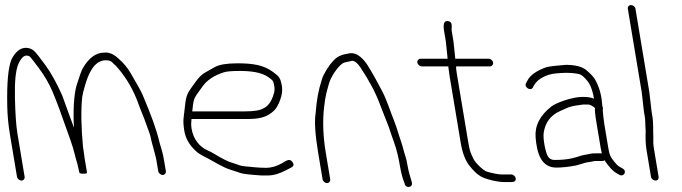

<svg xmlns="http://www.w3.org/2000/svg" viewBox="-20 -714 2681 755"><path d="M632.2 -41 624.3 -88C619.2 -119.1 610.8 -138.2 604.9 -163C595.8 -202.6 574.3 -262.3 540.3 -342.2C535.1 -354.4 519.5 -382.6 493.4 -427C480.8 -448.3 465.2 -467 446.6 -483C427.2 -501.4 408.2 -509.4 389.6 -507C357.3 -507 329.3 -486.5 305.4 -445.5C300.6 -437.1 292.5 -414.6 281 -378C270.6 -339.2 267.2 -283.8 270.7 -212C264.1 -227.9 231 -322.5 224.5 -339C203.4 -386.6 181.5 -426 158.9 -457.2C136.4 -488.4 121.2 -507.5 113.3 -514.5C105.5 -521.5 95.2 -525.3 82.4 -526C59.5 -526 40.4 -510.7 25.1 -480C12.2 -449.1 6.7 -388.3 8.5 -297.5C9.2 -261.2 12.5 -225 18.5 -189L46.8 -19C48.2 -11.1 56.4 -4 64.3 -4C72.3 -4 78.2 -11.1 76.8 -19L48.5 -189C43.3 -220.3 40 -267.7 38.7 -331.1C37.4 -394.5 41.8 -438 52 -461.5C62.2 -485 73.5 -496.3 86 -495.5C91 -495.2 95.1 -493.5 98.3 -490.5C101.5 -487.5 113.6 -471.9 134.6 -443.7C155.6 -415.5 173 -385.3 186.8 -353.1C200.7 -320.9 224 -257.9 256.7 -164C264.4 -142 269.9 -123.8 273.3 -109.3C278.4 -87.4 285.6 -68.2 288.7 -50C290.2 -44.7 291.4 -39.7 292.2 -35C292.6 -32.3 297.8 -31 307.8 -31C317.8 -31 322.6 -32.3 322.2 -35L322 -36H321C321.6 -36.7 321.8 -37.3 321.7 -38L312.7 -92C311.5 -99.3 310.2 -109 308.8 -121L306.5 -135C299 -214.3 297.9 -280 303.2 -332C304.1 -340.7 307.8 -356.1 314.4 -378.3C326 -417.5 347.6 -477 395.6 -477C410.6 -477 417.4 -474.2 428.1 -462C433.4 -458 438.6 -452.7 443.7 -446C478.7 -405.7 506 -357.7 525.7 -302C535.4 -274.7 544.1 -257.8 554.7 -226.5C564.8 -196.6 570.6 -188.2 575.2 -161L591 -102C592.6 -96.7 593.7 -92 594.3 -88L602.2 -41C603.5 -33.1 611.7 -26 619.7 -26C627.6 -26 633.5 -33.1 632.2 -41Z M736 -276C738.2 -294 739 -310.8 744.4 -325.8C746.9 -333 757.2 -348.4 775 -372C793 -398.4 821.8 -417.8 861.4 -430C872.2 -433.3 892.9 -435 923.6 -435C962.5 -435 1009.2 -430.6 1036.8 -409.5C1053.8 -396.5 1054.8 -397.7 1058.7 -374C1060.4 -364 1059.7 -354.3 1056.5 -345C1048.1 -315.5 1034.6 -296.5 1016 -288C1003.4 -280 978.7 -276 942 -276ZM733 -246H947C998.2 -246 1028 -250.8 1058.3 -279.7C1074.3 -295 1094.1 -341.8 1088.8 -373.7C1083.2 -407.2 1078.7 -412.1 1054.3 -430.5C1017.1 -458.5 974.5 -465 913.5 -465C871.6 -465 841.9 -460 824.4 -450.1C811.4 -442.7 798.5 -435.4 785.7 -428.2C762.6 -415.3 744.3 -385.2 730.5 -366C714.5 -343.7 710.3 -329.4 706.8 -291.5C703.1 -252.3 697.4 -243.6 704.9 -199C709.6 -170.4 724.2 -144.5 748.6 -121.5C767.9 -103.2 790.3 -96.2 811.1 -83.5C827.6 -73.4 842.9 -66.4 860.1 -57.1C875.8 -48.6 907.8 -40.4 925 -33.8C934 -30.3 961.7 -27.1 1008 -24H1033C1055.7 -24 1080.4 -31.3 1107.3 -46L1126.7 -56C1135.4 -60.8 1136.6 -67.6 1130.3 -76.5C1119.6 -91.4 1108.8 -84.5 1089 -72C1067 -60 1046.3 -54 1026.8 -54C996.3 -54 966.5 -57.9 943 -60C920.7 -62 919.9 -66.1 892.8 -73.9C876.7 -78.5 853.1 -90.3 821.8 -109.5C813.6 -114.5 805.6 -118.7 797.7 -122C763.6 -136.4 740 -168.2 733.4 -207.5C730.3 -226.7 732.6 -233.5 733 -246Z M1278.5 -9 1260.8 -115C1250.2 -179.2 1248.1 -238.9 1254.6 -294.1C1260.5 -343.9 1264.8 -352.8 1273.8 -385.9C1280.8 -411.5 1307.5 -451.7 1327.6 -465C1335.8 -470.5 1352.4 -470.9 1363.9 -475C1374.6 -475 1385.7 -466.3 1397.2 -449C1431.6 -397.4 1457.1 -349.3 1473.6 -304.7C1480.1 -287.2 1487.7 -267.7 1496.4 -246.2C1516.4 -196.5 1510.5 -206.7 1530 -153C1539.2 -127.6 1547.1 -95.6 1553.5 -57C1557.6 -32.3 1563.6 -10.7 1571.3 8C1574.7 28.3 1605.9 24.8 1599.2 2C1593.9 -15.8 1586.2 -40.7 1582.3 -64.2C1579.9 -78.9 1577.3 -90.1 1574.7 -97.7C1567.3 -119.4 1564.9 -135.4 1556.2 -160.2C1546 -189 1540.6 -212 1529.7 -239C1514.6 -276.4 1501 -321.1 1482.8 -355.5C1464.2 -390.5 1446.5 -424.4 1421.9 -463C1399.3 -494.3 1377 -508 1355 -504.4C1328.8 -500 1310.2 -495.7 1292.9 -477.4C1281.9 -465.8 1274.9 -457 1271.9 -451C1268 -446.3 1264.7 -441.3 1261.9 -436C1255.1 -422.9 1249.2 -415.1 1244.7 -398C1232.4 -361.1 1224.6 -318.1 1221.2 -269C1215.9 -237 1219.1 -185.7 1230.8 -115L1248.5 -9C1249.8 -1.1 1258.1 6 1266 6C1273.9 6 1279.8 -1.1 1278.5 -9Z M2007.8 -13C2006.5 -20.9 1998.3 -28 1990.3 -28H1979.3H1951.9C1940.9 -28 1922.2 -31.5 1895.7 -38.6C1880.3 -42.7 1848.8 -74.5 1842.3 -88.3C1831.8 -110.5 1827.8 -115.6 1821.4 -154L1776.4 -424C1773.8 -439.3 1772.9 -449 1773.6 -453H1906.6C1914.5 -453 1920.4 -460.1 1919.1 -468C1917.7 -475.9 1909.5 -483 1901.6 -483H1769.6C1770.1 -483.7 1770.3 -484.7 1770.1 -486L1763.2 -551L1756.2 -593C1754.2 -605.5 1763.2 -627.5 1741.9 -631C1726.8 -633.4 1721.6 -620.8 1726.2 -593L1733.2 -551L1739.7 -488C1740.2 -485.3 1740.1 -483.7 1739.6 -483H1633.6C1625.6 -483 1619.7 -475.9 1621.1 -468C1622.4 -460.1 1630.6 -453 1638.6 -453H1743.6C1743 -452.3 1742.8 -451.5 1743 -450.5L1747.9 -415L1791.4 -154C1798 -114 1809.3 -83.8 1825.1 -63.5C1841 -43.1 1855.8 -28.9 1869.7 -20.8C1890.1 -8.8 1936.5 2 1964.1 2H1990.1C2002.2 2 2009.6 -2.6 2007.8 -13Z M2167.8 -55C2189.8 -55 2215.1 -57.7 2243.5 -63L2261.7 -68C2274.7 -71.7 2283.5 -75.5 2297.7 -77C2309.2 -78.2 2313.2 -81 2324.5 -81H2349.5C2352.2 -81 2354.7 -82 2357 -84C2374.9 -57.2 2390.7 -40.2 2404.5 -33L2416.7 -26C2432 -17.6 2448.5 -40.5 2427.3 -52L2415.2 -59C2410.1 -61.7 2403.7 -67.8 2396.1 -77.5C2380.7 -97 2376.9 -102.8 2371.9 -133L2356.2 -227C2353.7 -241.9 2351.7 -264 2350.5 -276.5C2349.5 -286.1 2353.1 -288 2348.5 -297C2348.4 -301.7 2348 -306.3 2347.2 -311C2344.2 -344.5 2335.2 -374.5 2320.2 -401C2314.6 -411 2303.4 -423.2 2286.6 -437.5C2269.9 -451.8 2242.6 -459 2204.6 -459C2170 -456.5 2144.8 -453.5 2129.1 -450C2089.7 -436.1 2064.6 -418.4 2053.9 -397L2048.6 -387C2039.2 -371 2067.4 -354 2075.4 -370L2080.7 -380C2095.5 -405.4 2132.7 -422.3 2163.7 -425C2193.2 -427.6 2216.3 -430.1 2254.3 -423.5C2263.8 -421.9 2274.1 -414.4 2285.2 -401C2299.6 -386.6 2309.8 -361.6 2315.7 -326C2305.6 -330.7 2290.4 -333 2270 -333C2232.3 -333 2168.3 -310.8 2149 -295.9C2103.3 -260.4 2082.3 -219.5 2086.2 -173C2091.4 -109.9 2108.6 -55 2167.8 -55ZM2326.2 -227 2341.9 -133C2343.2 -125 2344.7 -117.7 2346.5 -111H2320.8C2312.6 -111 2306.4 -110.5 2302.3 -109.5C2282.1 -104.7 2275.6 -106.1 2249.8 -97L2231.7 -92C2210.6 -87.1 2187.7 -85 2160.8 -85C2149.5 -85 2141 -89.3 2135.2 -98C2124.6 -113.8 2114.8 -169.3 2117.8 -190.5C2123.5 -232 2145.2 -261 2182.8 -277.5C2189.6 -280.5 2198.2 -284.3 2208.6 -289C2228.8 -298.1 2248.8 -299.5 2272.5 -303H2292.5C2299.9 -303 2309 -298.3 2319.9 -289C2318.1 -283.7 2320.2 -263 2326.2 -227Z M2569.8 -19 2550.9 -132.9C2546.9 -156.6 2550.5 -165.7 2548.5 -195L2548.5 -213C2547.7 -225.8 2548.2 -239.2 2545.9 -253L2542.4 -274L2533.5 -351L2478.9 -679C2477.5 -687.8 2469.9 -694 2461.4 -694C2453 -694 2447.5 -687.8 2448.9 -679L2503.5 -351L2512.2 -275L2515.7 -254C2517.9 -241 2517 -229.5 2517.9 -217L2519 -198C2518 -179 2518.3 -148.1 2521.9 -127L2539.8 -19C2541.2 -10.8 2549.5 -4 2557.8 -4C2566.2 -4 2571.2 -10.8 2569.8 -19Z"/></svg>

Font: MewTooHand
Style: Lta
Weight: 400
Designer: Mew Too, Robert Jablonski
Version: Version 0.77